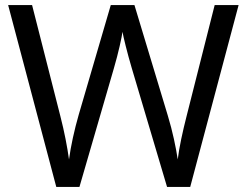

<svg xmlns="http://www.w3.org/2000/svg" viewBox="-20 -734 970 754"><path d="M917 -714H823L713 -279C697 -216 684 -157 678 -108C671 -154 658 -218 639 -280L508 -714H415L289 -283C272 -224 258 -160 251 -108C244 -158 233 -216 217 -278L106 -714H12L201 0H292L427 -465C445 -526 459 -591 461 -609C464 -591 480 -525 497 -468L636 0H727Z"/></svg>

Font: Noto Sans Brahmi
Style: Regular
Weight: 400
Designer: Monotype Design Team
Foundry: Monotype Imaging Inc.
Version: Version 2.004